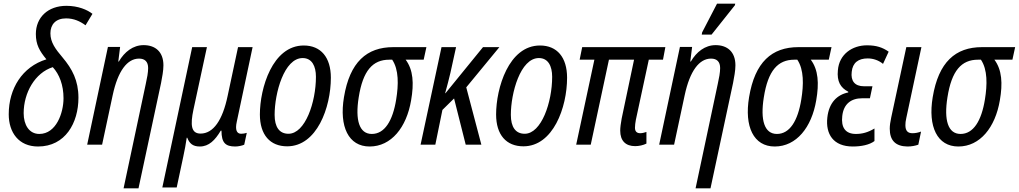

<svg xmlns="http://www.w3.org/2000/svg" viewBox="-20 -795 5598 1055"><path d="M189 10C339 10 411 -120 411 -258C411 -352 377 -416 324 -479C285 -525 257 -562 257 -612C257 -661 287 -694 343 -694C386 -694 420 -678 450 -656L488 -719C460 -741 410 -763 345 -763C244 -763 177 -700 177 -608C177 -550 197 -515 235 -469C102 -428 28 -308 28 -167C28 -67 83 10 189 10ZM196 -59C140 -59 110 -109 110 -173C110 -285 172 -395 270 -426C306 -387 329 -328 329 -255C329 -175 289 -59 196 -59Z M781 -334 659 240H741L865 -339C871 -370 878 -407 878 -436C878 -510 834 -547 769 -547C711 -547 664 -510 633 -457H630L640 -537H573L459 0H541L599 -271C628 -407 680 -473 744 -473C776 -473 794 -456 794 -421C794 -397 788 -365 781 -334Z M872 235H951L987 66C995 31 1001 -5 1006 -38H1009C1021 -7 1039 10 1078 10C1128 10 1162 -25 1193 -77H1197C1197 -10 1219 10 1273 10C1289 10 1312 5 1322 0L1336 -65C1327 -62 1315 -60 1305 -60C1281 -60 1271 -81 1281 -126L1368 -536H1288L1231 -269C1203 -134 1152 -61 1082 -61C1030 -61 1025 -108 1043 -193L1117 -536H1036Z M1558 9C1721 9 1798 -204 1798 -368C1798 -480 1743 -545 1649 -545C1477 -545 1408 -310 1408 -166C1408 -54 1464 9 1558 9ZM1565 -60C1515 -60 1489 -97 1489 -164C1489 -283 1541 -476 1643 -476C1694 -476 1716 -432 1716 -373C1716 -233 1657 -60 1565 -60Z M2011 10C2130 10 2214 -95 2239 -244C2255 -336 2251 -411 2209 -467H2308L2323 -536H2141C1995 -536 1902 -454 1870 -261C1843 -99 1895 10 2011 10ZM2023 -59C1954 -59 1931 -135 1951 -260C1974 -407 2028 -467 2119 -467H2135C2172 -412 2170 -329 2157 -249C2138 -130 2093 -59 2023 -59Z M2291 0H2372L2411 -191L2475 -254L2539 0H2625L2542 -315L2724 -536H2634L2428 -283H2426C2437 -322 2447 -361 2455 -395L2486 -536H2406Z M2856 9C3019 9 3096 -204 3096 -368C3096 -480 3041 -545 2947 -545C2775 -545 2706 -310 2706 -166C2706 -54 2762 9 2856 9ZM2863 -60C2813 -60 2787 -97 2787 -164C2787 -283 2839 -476 2941 -476C2992 -476 3014 -432 3014 -373C3014 -233 2955 -60 2863 -60Z M3470 8C3491 8 3514 3 3532 -6V-70C3523 -67 3510 -63 3498 -63C3479 -63 3469 -73 3469 -93C3469 -105 3471 -121 3474 -137L3545 -467H3623L3636 -536H3179L3165 -467H3246L3146 0H3226L3326 -467H3464L3396 -144C3391 -117 3388 -94 3388 -77C3388 -21 3418 8 3470 8Z M3836 -605H3890L4018 -766L4020 -775H3920L3838 -617ZM3924 -334 3802 240H3884L4008 -339C4014 -370 4021 -407 4021 -436C4021 -510 3977 -547 3912 -547C3854 -547 3807 -510 3776 -457H3773L3783 -537H3716L3602 0H3684L3742 -271C3771 -407 3823 -473 3887 -473C3919 -473 3937 -456 3937 -421C3937 -397 3931 -365 3924 -334Z M4237 10C4356 10 4440 -95 4465 -244C4481 -336 4477 -411 4435 -467H4534L4549 -536H4367C4221 -536 4128 -454 4096 -261C4069 -99 4121 10 4237 10ZM4249 -59C4180 -59 4157 -135 4177 -260C4200 -407 4254 -467 4345 -467H4361C4398 -412 4396 -329 4383 -249C4364 -130 4319 -59 4249 -59Z M4666 10C4712 10 4758 1 4785 -20V-89C4749 -67 4717 -59 4683 -59C4624 -59 4601 -96 4608 -157C4615 -224 4657 -255 4717 -255H4760L4774 -321H4727C4676 -321 4654 -351 4660 -400C4665 -451 4697 -474 4748 -474C4779 -474 4809 -463 4832 -444L4863 -511C4829 -535 4794 -546 4744 -546C4663 -546 4591 -497 4584 -409C4578 -348 4598 -313 4641 -291V-287C4581 -275 4535 -232 4526 -149C4516 -59 4558 10 4666 10Z M4966 10C4989 10 5009 6 5026 0L5041 -72C5025 -66 5009 -63 4994 -63C4969 -63 4955 -75 4955 -107C4955 -118 4956 -131 4960 -147L5043 -536H4960L4877 -149C4872 -125 4869 -106 4869 -88C4869 -23 4901 9 4966 10Z M5246 10C5365 10 5449 -95 5474 -244C5490 -336 5486 -411 5444 -467H5543L5558 -536H5376C5230 -536 5137 -454 5105 -261C5078 -99 5130 10 5246 10ZM5258 -59C5189 -59 5166 -135 5186 -260C5209 -407 5263 -467 5354 -467H5370C5407 -412 5405 -329 5392 -249C5373 -130 5328 -59 5258 -59Z"/></svg>

Font: Noto Sans Condensed
Style: Italic
Weight: 400
Width: 3
Italic angle: -12°
Designer: Monotype Design Team
Foundry: Monotype Imaging Inc.
Version: Version 2.013